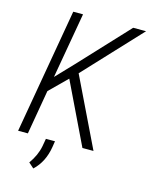

<svg xmlns="http://www.w3.org/2000/svg" viewBox="-130 -794 828 1056"><g transform="rotate(15 284.0 -266.0)"><path d="M227.5 -349.6 128.9 -252.4 85.4 0H29.8L153.3 -710.9H209L143.6 -336.9L235.8 -433.6L494.6 -710.9H567.9L269.5 -391.6L459 0H396ZM164.1 178.7 134.3 152.3Q170.9 101.1 181.2 47.9L189 3.4H240.7L235.4 37.1Q221.2 125.5 164.1 178.7Z"/></g></svg>

Font: MAUL Condensed Light Italic
Style: Light Italic
Weight: 300
Italic angle: -12°
Designer: MAUL
Version: Version 1.0; 2020; ttfautohint (v1.8.3)